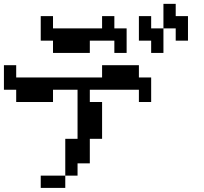

<svg xmlns="http://www.w3.org/2000/svg" viewBox="-20 -879 1040 978"><path d="M687.5 -671.9V-796.9H750V-734.4H812.5V-859.4H875V-796.9H937.5V-671.9H875V-734.4H812.5V-609.4H750V-671.9ZM187.5 -671.9V-796.9H250V-734.4H500V-796.9H562.5V-734.4H625V-609.4H562.5V-671.9H437.5V-609.4H250V-671.9ZM0 -421.9V-546.9H62.5V-484.4H500V-546.9H687.5V-484.4H750V-359.4H687.5V-421.9H437.5V-359.4H500V-171.9H437.5V-46.9H375V15.6H312.5V78.1H187.5V15.6H312.5V-171.9H375V-421.9H250V-359.4H62.5V-421.9Z"/></svg>

Font: KH Dot Dougenzaka 16
Style: Regular
Weight: 400
Designer: Original version for X68000 by Keitarou Hiraki (http://hp.vector.co.jp/authors/VA000874/) / TrueType conversion by Homem
Version: Version 1.00.20150527